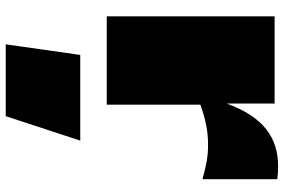

<svg xmlns="http://www.w3.org/2000/svg" viewBox="-176 -446 965 652"><g transform="rotate(90 306.0 -119.5)"><path d="M35 0H335V-318C389 -337 427 -344 472 -344C509 -344 538 -339 588 -325V-579C573 -581 559 -582 545 -582C446 -582 376 -531 331 -407V-570H35ZM166 90 130 343H374L457 90Z"/></g></svg>

Font: Mattone Black
Style: Regular
Weight: 900
Width: 6
Designer: Nunzio Mazzaferro
Foundry: Collletttivo
Version: Version 2.000;Glyphs 3.2 (3217)